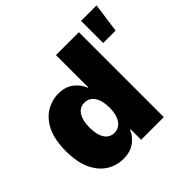

<svg xmlns="http://www.w3.org/2000/svg" viewBox="-186 -962 1163 1163"><g transform="rotate(-45 396.0 -380.5)"><path d="M245.1 6.8Q187 6.8 137.9 -23.7Q88.9 -54.2 59.6 -116.2Q30.3 -178.2 30.3 -272.5Q30.3 -371.6 61 -433.3Q91.8 -495.1 140.6 -523.9Q189.5 -552.7 243.2 -552.7Q304.2 -552.7 342.5 -522.5Q380.9 -492.2 396.5 -450.2H399.4V-727.5H595.7V0H401.4V-89.8H396.5Q379.9 -48.3 341.3 -20.8Q302.7 6.8 245.1 6.8ZM317.4 -143.6Q357.9 -143.6 381.1 -178.5Q404.3 -213.4 404.3 -272.5Q404.3 -333.5 381.1 -367.9Q357.9 -402.3 317.4 -402.3Q276.9 -402.3 254.6 -367.9Q232.4 -333.5 232.4 -272.5Q232.4 -211.9 254.6 -177.7Q276.9 -143.6 317.4 -143.6ZM653.3 -577.1V-766.6H786.1L759.8 -577.1Z"/></g></svg>

Font: Inter Black
Style: Regular
Weight: 900
Designer: Rasmus Andersson
Foundry: rsms
Version: Version 4.000;git-a52131595